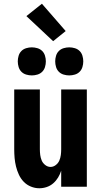

<svg xmlns="http://www.w3.org/2000/svg" viewBox="-20 -998 540 1026"><path d="M190 8Q167 8 145 -1Q123 -10 107 -26.5Q91 -43 81 -64.5Q71 -86 65.5 -108.5Q60 -131 58 -154Q56 -177 56 -200V-520H193V-200Q193 -185 195 -169.5Q197 -154 203 -140Q209 -126 222 -116Q235 -106 250 -106Q265 -106 278 -116Q291 -126 297 -140Q303 -154 305 -169.5Q307 -185 307 -200V-520H444V0H307V-86Q301 -67 290.5 -49.5Q280 -32 264.5 -18.5Q249 -5 229.5 1.5Q210 8 190 8ZM350 -595Q335 -595 320 -599.5Q305 -604 294.5 -614.5Q284 -625 279.5 -640Q275 -655 275 -670Q275 -685 279.5 -700Q284 -715 294.5 -725.5Q305 -736 320 -740.5Q335 -745 350 -745Q365 -745 380 -740.5Q395 -736 405.5 -725.5Q416 -715 420.5 -700Q425 -685 425 -670Q425 -655 420.5 -640Q416 -625 405.5 -614.5Q395 -604 380 -599.5Q365 -595 350 -595ZM150 -595Q135 -595 120 -599.5Q105 -604 94.5 -614.5Q84 -625 79.5 -640Q75 -655 75 -670Q75 -685 79.5 -700Q84 -715 94.5 -725.5Q105 -736 120 -740.5Q135 -745 150 -745Q165 -745 180 -740.5Q195 -736 205.5 -725.5Q216 -715 220.5 -700Q225 -685 225 -670Q225 -655 220.5 -640Q216 -625 205.5 -614.5Q195 -604 180 -599.5Q165 -595 150 -595ZM264 -778 121 -912 204 -978 331 -832Z"/></svg>

Font: Iosevka Term Curly Heavy
Style: Regular
Weight: 900
Designer: Belleve Invis
Foundry: Belleve Invis
Version: Version 32.3.0